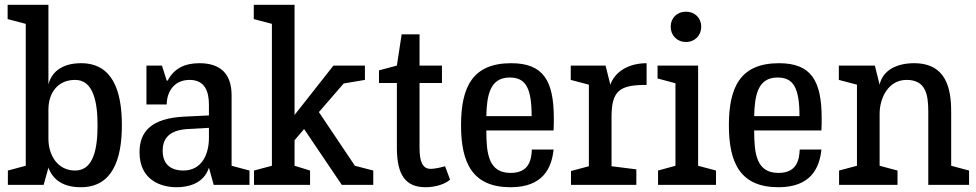

<svg xmlns="http://www.w3.org/2000/svg" viewBox="-20 -775 4093 805"><path d="M183 -72C202 -21 245 10 319 10C451 10 491 -106 491 -250C491 -394 452 -510 320 -510C247 -510 198 -479 183 -421V-755H12V-695L88 -675V-80L13 -60V0H163ZM295 -440C371 -440 389 -349 389 -249C389 -149 371 -60 295 -60C221 -60 183 -125 183 -193V-316C183 -384 221 -440 295 -440Z M721 10C765 10 834 -3 856 -72L876 0H1026V-60L951 -80V-375C951 -469 901 -510 816 -510C756 -510 710 -489 683 -437H679L659 -500H594V-337H679C679 -386 707 -440 775 -440C838 -440 856 -393 856 -336V-291L752 -286C614 -279 565 -223 565 -137C565 -20 654 10 721 10ZM748 -60C708 -60 662 -77 662 -143C662 -188 683 -229 767 -234L856 -239V-197C856 -132 829 -60 748 -60Z M1045 0H1280V-60L1215 -80V-187L1255 -234L1413 0H1545V-60L1468 -80L1317 -305L1421 -425L1510 -440V-500H1378L1215 -293V-755H1044V-695L1120 -675V-80L1045 -60Z M1569 -427H1644V-155C1644 -41 1681 10 1764 10C1805 10 1847 -3 1867 -22L1846 -78C1826 -72 1800 -67 1786 -67C1753 -67 1739 -94 1739 -155V-427H1833V-500H1739V-631H1664L1644 -500L1569 -480Z M2121 10C2256 10 2293 -70 2301 -148H2210C2208 -106 2199 -50 2121 -50C2029 -50 2019 -129 2019 -228H2301C2302 -246 2302 -263 2302 -279C2302 -437 2258 -510 2123 -510C1962 -510 1913 -411 1913 -250C1913 -90 1962 10 2121 10ZM2117 -450C2183 -450 2209 -408 2209 -288H2019C2021 -377 2035 -450 2117 -450Z M2691 -510C2624 -510 2561 -481 2539 -420L2519 -500H2373V-440L2449 -420V-78L2374 -58V0H2648V-65L2544 -78V-285C2544 -397 2580 -419 2691 -419Z M2739 0H2982V-60L2907 -80V-500H2737V-446L2812 -426V-80L2739 -60ZM2856 -599C2893 -599 2920 -626 2920 -663C2920 -700 2893 -726 2856 -726C2819 -726 2792 -700 2792 -663C2792 -626 2819 -599 2856 -599Z M3244 10C3379 10 3416 -70 3424 -148H3333C3331 -106 3322 -50 3244 -50C3152 -50 3142 -129 3142 -228H3424C3425 -246 3425 -263 3425 -279C3425 -437 3381 -510 3246 -510C3085 -510 3036 -411 3036 -250C3036 -90 3085 10 3244 10ZM3240 -450C3306 -450 3332 -408 3332 -288H3142C3144 -377 3158 -450 3240 -450Z M3872 0H4043V-60L3968 -80V-306C3968 -405 3947 -510 3812 -510C3739 -510 3681 -480 3668 -420L3648 -500H3497V-440L3573 -420V-80L3498 -60V0H3743V-60L3668 -80V-298C3668 -362 3703 -440 3781 -440C3862 -440 3872 -378 3872 -307Z"/></svg>

Font: Hermeneus One
Style: Regular
Weight: 400
Designer: Rodrigo Fuenzalida, Pablo Impallari
Foundry: Pablo Impallari, Rodrigo Fuenzalida
Version: Version 1.002